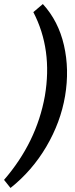

<svg xmlns="http://www.w3.org/2000/svg" viewBox="-68 -755 373 950"><path d="M254 -280Q232 -150 161.5 -30Q91 90 -16 175L-48 135Q113 -51 154 -280Q193 -510 97 -695L144 -735Q221 -651 248.5 -531Q276 -411 254 -280Z"/></svg>

Font: Scada
Style: Italic
Weight: 400
Italic angle: -10°
Designer: Jovanny Lemonad
Foundry: Jovanny Lemonad
Version: Version 4.100;PS 004.100;hotconv 1.0.88;makeotf.lib2.5.64775